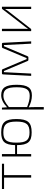

<svg xmlns="http://www.w3.org/2000/svg" viewBox="1192 -1726 742 3166"><g transform="rotate(-90 1563.0 -143.0)"><path d="M446 -482H29V-447H217V0H258V-447H446Z M963 -494C813 -494 757 -437 753 -265H606V-482H566V0H606V-233H753C755 -52 810 8 963 8C1126 8 1183 -54 1183 -243C1183 -432 1126 -494 963 -494ZM963 -27C836 -27 794 -80 794 -243C794 -406 836 -459 963 -459C1095 -459 1141 -406 1141 -243C1141 -80 1095 -27 963 -27Z M1576 -494C1509 -494 1443 -461 1377 -397L1371 -482H1340V208H1380V53C1380 19 1380 -7 1376 -41C1443 -6 1506 12 1572 12C1697 12 1748 -57 1748 -240C1748 -419 1700 -494 1576 -494ZM1566 -24C1506 -24 1455 -39 1380 -67V-367C1456 -430 1508 -458 1569 -458C1668 -458 1707 -400 1707 -240C1707 -79 1667 -24 1566 -24Z M2421 -482H2372C2362 -482 2356 -477 2353 -468L2216 -143C2206 -121 2198 -99 2189 -76H2170C2162 -98 2153 -120 2143 -143L2006 -468C2003 -477 1997 -482 1988 -482H1938C1926 -482 1919 -475 1919 -464L1895 0H1933L1956 -449H1975L2140 -60C2144 -51 2148 -46 2157 -46H2201C2211 -46 2215 -51 2219 -60L2384 -449H2403L2426 0H2464L2440 -464C2440 -475 2432 -482 2421 -482Z M3035 -482H3001L2705 -99C2694 -85 2681 -68 2671 -52H2670C2671 -72 2671 -90 2671 -110V-482H2633V0H2667L2967 -385C2977 -399 2989 -416 2997 -430H2998V-375V0H3035Z"/></g></svg>

Font: Exo 2 Extra Light
Style: Regular
Weight: 250
Designer: Natanael Gama
Version: Version 1.001;PS 001.001;hotconv 1.0.88;makeotf.lib2.5.64775